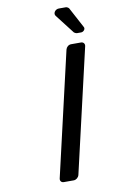

<svg xmlns="http://www.w3.org/2000/svg" viewBox="-94 -902 569 952"><g transform="rotate(-10 190.5 -426.0)"><path d="M148 0H198C210 0 222 -10 225 -22L369 -645C372 -657 364 -667 352 -667H302C289 -667 278 -657 275 -645L131 -22C128 -10 135 0 148 0ZM340 -716H361C374 -716 385 -730 379 -740L324 -843C322 -847 313 -852 309 -852H273C254 -852 241 -832 251 -819L326 -722C329 -720 336 -716 340 -716Z"/></g></svg>

Font: DIN Rundschrift
Style: EngKursiv
Weight: 400
Width: 3
Version: Version 1.027